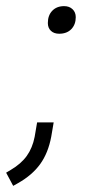

<svg xmlns="http://www.w3.org/2000/svg" viewBox="-61 -484 298 626"><path d="M95 -409Q95 -434 109.5 -449Q124 -464 148 -464Q165 -464 175.5 -454Q186 -444 186 -428Q186 -404 171.5 -389Q157 -374 132 -374Q115 -374 105 -383.5Q95 -393 95 -409ZM-41 79 -26 70Q8 50 26.5 24Q45 -2 52 -38L60 -85H114L106 -38Q96 15 70 51Q44 87 -2 113L-18 122Z"/></svg>

Font: Bai Jamjuree Light
Style: Italic
Weight: 300
Italic angle: -10°
Version: Version 1.000; ttfautohint (v1.6)